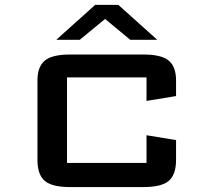

<svg xmlns="http://www.w3.org/2000/svg" viewBox="-20 -758 853 778"><path d="M507.8 -596.7 405.8 -681.2 303.2 -596.7H208L365.7 -738.3H459.5L617.2 -596.7ZM693.4 -190.4V-109.9Q693.4 -50.8 664.1 -25.4Q634.8 0 561.5 0H263.7Q190.4 0 161.1 -25.4Q131.8 -50.8 131.8 -109.9V-432.1Q131.8 -487.8 161.6 -512.5Q191.4 -537.1 263.7 -537.1H561.5Q633.8 -537.1 663.6 -512.5Q693.4 -487.8 693.4 -432.1V-368.7L573.7 -349.1V-444.3H251.5V-97.7H573.7V-210Z"/></svg>

Font: Squarish Sans CT
Style: Regular
Weight: 400
Version: Version 0.9